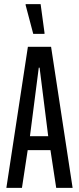

<svg xmlns="http://www.w3.org/2000/svg" viewBox="-20 -916 385 936"><path d="M11 0 116 -688H229L334 0H254L226 -184H115L87 0ZM126 -252H215L173 -586H169ZM142 -751 105 -891V-896H178L197 -756V-751Z"/></svg>

Font: Saira Ultra Condensed Medium
Style: Regular
Weight: 500
Width: 1
Designer: Hector Gatti with collaboration of the Omnibus-Type team
Foundry: Omnibus-Type
Version: Version 1.001; ttfautohint (v1.8)